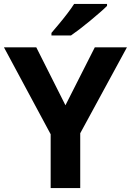

<svg xmlns="http://www.w3.org/2000/svg" viewBox="-20 -954 664 974"><path d="M312 -420 461 -714H624L387 -278V0H237V-273L0 -714H164ZM523 -924Q509 -910 486 -890Q463 -870 436.5 -848Q410 -826 384.5 -806.5Q359 -787 340 -774H241V-787Q257 -806 278.5 -831.5Q300 -857 321 -884.5Q342 -912 356 -934H523Z"/></svg>

Font: Noto Sans Thaana
Style: Regular
Weight: 400
Designer: Monotype Design Team
Foundry: Monotype Imaging Inc.
Version: Version 2.001